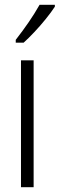

<svg xmlns="http://www.w3.org/2000/svg" viewBox="-20 -785 250 805"><path d="M121 0H68V-532H121ZM210 -757Q195 -734 172 -705.5Q149 -677 124 -650.5Q99 -624 79 -606H46V-618Q77 -658 101 -693Q125 -728 146 -765H210Z"/></svg>

Font: Noto Sans Telugu ExtraCondensed Light
Style: Regular
Weight: 300
Width: 2
Designer: Jelle Bosma - Monotype Design Team
Foundry: Monotype Imaging Inc.
Version: Version 2.005; ttfautohint (v1.8.4.7-5d5b)